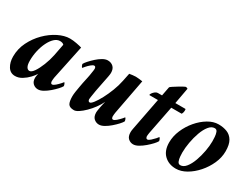

<svg xmlns="http://www.w3.org/2000/svg" viewBox="-51 -987 1862 1424"><g transform="rotate(30 880.5 -274.5)"><path d="M311 -438Q337 -438 368.5 -432Q400 -426 415 -421L354 -129Q353 -126 352 -113.5Q351 -101 351 -97Q351 -90 354 -83Q357 -76 364 -76Q375 -76 391 -90Q407 -104 420 -118.5Q433 -133 434 -136Q439 -136 443 -125Q447 -114 447 -109Q441 -97 423.5 -78Q406 -59 383 -39Q360 -19 336 -5.5Q312 8 292 8Q267 8 249 -8.5Q231 -25 231 -57Q231 -60 231.5 -65Q232 -70 233 -75Q234 -81 235 -86Q236 -91 237 -94Q227 -76 204.5 -52Q182 -28 153.5 -10.5Q125 7 95 7Q54 7 32.5 -28Q11 -63 11 -112Q11 -178 40 -236.5Q69 -295 114.5 -340.5Q160 -386 212.5 -412Q265 -438 311 -438ZM256 -385Q231 -385 209 -364.5Q187 -344 170 -309.5Q153 -275 143.5 -233Q134 -191 134 -148Q134 -113 143.5 -96Q153 -79 169 -79Q186 -79 205.5 -107.5Q225 -136 243 -181Q261 -226 271 -274L290 -373Q280 -385 256 -385Z M759 -110Q762 -126 765.5 -140Q769 -154 771 -162Q757 -132 735 -102Q713 -72 687.5 -47Q662 -22 639 -7Q616 8 600 8Q563 8 551 -11.5Q539 -31 539 -76Q539 -92 542.5 -116Q546 -140 550.5 -163.5Q555 -187 557 -199Q563 -229 568 -250.5Q573 -272 577 -302Q578 -305 579.5 -317.5Q581 -330 581 -334Q581 -341 578 -347.5Q575 -354 567 -354Q557 -354 541 -340.5Q525 -327 512.5 -312.5Q500 -298 498 -295Q493 -295 488.5 -306Q484 -317 484 -321Q490 -333 507 -352Q524 -371 546 -391Q568 -411 591.5 -424.5Q615 -438 635 -438Q664 -438 682.5 -420.5Q701 -403 701 -369Q701 -359 697.5 -339Q694 -319 692 -311Q691 -307 687.5 -288.5Q684 -270 679.5 -248Q675 -226 672 -210Q669 -194 669 -194Q668 -188 665.5 -172Q663 -156 660.5 -140.5Q658 -125 658 -120Q658 -113 661.5 -106.5Q665 -100 673 -100Q684 -100 702.5 -124Q721 -148 741.5 -186.5Q762 -225 780 -271.5Q798 -318 807 -363L821 -431Q829 -433 848 -435Q867 -437 875 -437Q883 -437 903.5 -435Q924 -433 933 -431L876 -129Q875 -125 874 -113Q873 -101 873 -97Q873 -90 876 -83Q879 -76 886 -76Q897 -76 913 -90Q929 -104 942 -118.5Q955 -133 956 -136Q961 -136 965 -125Q969 -114 969 -109Q963 -97 945.5 -78Q928 -59 905 -39Q882 -19 858 -5.5Q834 8 814 8Q790 8 771 -8.5Q752 -25 752 -62Q752 -67 754 -80.5Q756 -94 759 -110Z M1112 -414 1127 -492Q1131 -497 1147 -507.5Q1163 -518 1182 -529.5Q1201 -541 1216 -549Q1231 -557 1234 -557Q1243 -557 1251 -551L1226 -414H1311Q1314 -414 1314.5 -410Q1315 -406 1315 -402Q1315 -383 1306 -369H1217L1170 -129Q1169 -125 1167.5 -113Q1166 -101 1166 -97Q1166 -90 1169.5 -83Q1173 -76 1180 -76Q1191 -76 1206.5 -90Q1222 -104 1235 -118.5Q1248 -133 1249 -136Q1254 -136 1258.5 -125Q1263 -114 1263 -109Q1257 -97 1239.5 -78Q1222 -59 1198.5 -39Q1175 -19 1151 -5.5Q1127 8 1107 8Q1083 8 1064.5 -8.5Q1046 -25 1046 -62Q1046 -73 1049.5 -91.5Q1053 -110 1055 -120L1103 -369H1031Q1029 -369 1029 -372Q1029 -377 1036 -387Q1043 -397 1054 -405.5Q1065 -414 1076 -414Z M1584 -438Q1625 -438 1657.5 -425Q1690 -412 1709 -380Q1728 -348 1728 -290Q1728 -237 1704.5 -184.5Q1681 -132 1643 -89Q1605 -46 1560 -20Q1515 6 1471 6Q1410 6 1371 -31.5Q1332 -69 1332 -139Q1332 -192 1354.5 -245Q1377 -298 1414 -341.5Q1451 -385 1495.5 -411.5Q1540 -438 1584 -438ZM1573 -399Q1546 -399 1524 -371.5Q1502 -344 1486.5 -301Q1471 -258 1462.5 -210Q1454 -162 1454 -122Q1454 -111 1455.5 -89.5Q1457 -68 1464 -50.5Q1471 -33 1487 -33Q1514 -33 1536 -60.5Q1558 -88 1573.5 -131Q1589 -174 1597.5 -220.5Q1606 -267 1606 -305Q1606 -321 1604.5 -343Q1603 -365 1596.5 -382Q1590 -399 1573 -399Z"/></g></svg>

Font: Amiri
Style: Bold Italic
Weight: 700
Italic angle: 10°
Designer: Khaled Hosny
Version: Version 0.113